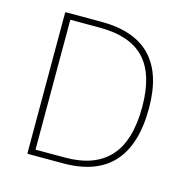

<svg xmlns="http://www.w3.org/2000/svg" viewBox="-87 -642 721 728"><g transform="rotate(15 273.5 -278.0)"><path d="M223 0H85Q82 0 82 -3V-553Q82 -556 85 -556H224Q483 -556 483 -286Q483 0 223 0ZM108 -23H224Q340 -23 398.5 -87Q457 -151 457 -284Q457 -411 400 -472Q343 -533 224 -533H108Z"/></g></svg>

Font: Zain ExtraLight
Style: Regular
Weight: 200
Designer: Zain,Boutros
Foundry: Mobile Telecommunications Company (Zain), 2024
Version: Version 1.51; ttfautohint (v1.8.4)